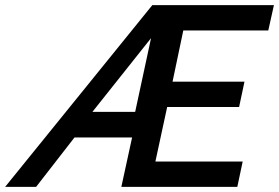

<svg xmlns="http://www.w3.org/2000/svg" viewBox="-100 -730 1090 750"><path d="M495 -710H970L948 -611H616L574 -411H855L834 -312H553L507 -99H848L827 0H374L416 -193H191L41 0H-80ZM428 -293 490 -581 261 -293Z"/></svg>

Font: Raleway-v4020 SemiBold
Style: Italic
Weight: 600
Italic angle: -12°
Designer: Matt McInerney, Pablo Impallari, Rodrigo Fuenzalida
Foundry: Matt McInerney, Pablo Impallari, Rodrigo Fuenzalida
Version: Version 4.020;PS 004.020;hotconv 1.0.88;makeotf.lib2.5.64775